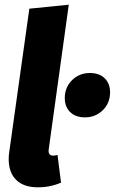

<svg xmlns="http://www.w3.org/2000/svg" viewBox="-20 -780 489 818"><path d="M188 -147 187 -138Q187 -117 206 -117Q216 -117 225 -120L240 -2Q195 18 141 18Q81 18 49 -13.5Q17 -45 17 -103Q17 -119 20 -137L105 -743L273 -760ZM256 -362Q256 -408 287 -438.5Q318 -469 363 -469Q403 -469 426 -446.5Q449 -424 449 -387Q449 -341 418 -310.5Q387 -280 342 -280Q302 -280 279 -302.5Q256 -325 256 -362Z"/></svg>

Font: Fira Sans Condensed ExtraBold
Style: Italic
Weight: 800
Width: 3
Italic angle: -8°
Designer: bBox Type GmbH & Carrois Corporate GbR & Edenspiekermann AG
Foundry: bBox Type GmbH & Carrois Corporate GbR & Edenspiekermann AG
Version: Version 4.301